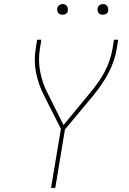

<svg xmlns="http://www.w3.org/2000/svg" viewBox="-20 -932 640 952"><path d="M233 0 282 -293 197 -461Q184 -487 174.5 -514Q165 -541 159 -570Q153 -599 152.5 -629.5Q152 -660 157 -691L164 -735H185L178 -691Q173 -661 173.5 -632Q174 -603 179.5 -575Q185 -547 194 -520.5Q203 -494 216 -470L295 -312L427 -472Q447 -496 465.5 -522Q484 -548 498.5 -575.5Q513 -603 523 -632Q533 -661 538 -691L545 -735H566L559 -691Q554 -660 543.5 -629.5Q533 -599 517.5 -569.5Q502 -540 483 -512.5Q464 -485 443 -459L302 -290L254 0ZM490 -859Q484 -859 478 -861Q472 -863 468.5 -868Q465 -873 464 -879Q463 -885 464 -891Q465 -896 467.5 -900Q470 -904 473.5 -906.5Q477 -909 481.5 -910.5Q486 -912 490 -912Q497 -912 502.5 -909.5Q508 -907 511.5 -902Q515 -897 516 -891Q517 -885 516 -879Q516 -874 513.5 -870Q511 -866 507 -863.5Q503 -861 499 -860Q495 -859 490 -859ZM290 -859Q284 -859 278 -861Q272 -863 268.5 -868Q265 -873 264 -879Q263 -885 264 -891Q265 -896 267.5 -900Q270 -904 273.5 -906.5Q277 -909 281.5 -910.5Q286 -912 290 -912Q297 -912 302.5 -909.5Q308 -907 311.5 -902Q315 -897 316 -891Q317 -885 316 -879Q316 -874 313.5 -870Q311 -866 307 -863.5Q303 -861 299 -860Q295 -859 290 -859Z"/></svg>

Font: Iosevka Curly Thin Extended
Style: Italic
Weight: 100
Width: 7
Italic angle: -9°
Monospace: yes
Designer: Belleve Invis
Foundry: Belleve Invis
Version: Version 11.1.0; ttfautohint (v1.8.3)